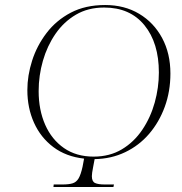

<svg xmlns="http://www.w3.org/2000/svg" viewBox="-20 -745 724 765"><path d="M193 0 194 -10H230Q254 -10 269 -14.5Q284 -19 293 -34Q302 -49 309 -81L315 -113Q243 -121 192.5 -159Q142 -197 115.5 -256Q89 -315 89 -386Q89 -444 108 -503.5Q127 -563 165.5 -613.5Q204 -664 262 -694.5Q320 -725 399 -725Q476 -725 534.5 -690Q593 -655 626 -593.5Q659 -532 659 -452Q659 -381 636.5 -319.5Q614 -258 574 -211.5Q534 -165 478.5 -138.5Q423 -112 357 -111L351 -79Q346 -54 346 -43Q346 -22 358.5 -16Q371 -10 397 -10H434L432 0ZM353 -121Q417 -121 465.5 -150Q514 -179 547 -228Q580 -277 596.5 -336.5Q613 -396 613 -456Q613 -574 555.5 -644.5Q498 -715 395 -715Q331 -715 282.5 -686.5Q234 -658 201 -610Q168 -562 151 -503Q134 -444 134 -382Q134 -307 160 -248Q186 -189 235 -155Q284 -121 353 -121Z"/></svg>

Font: Noto Serif Display ExtraLight
Style: Italic
Weight: 200
Italic angle: -12°
Designer: Monotype Design Team
Foundry: Monotype Imaging Inc.
Version: Version 2.009